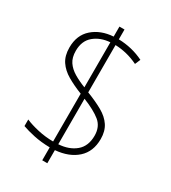

<svg xmlns="http://www.w3.org/2000/svg" viewBox="-198 -859 903 1016"><g transform="rotate(30 254.0 -350.5)"><path d="M226 -21Q172 -22 128 -31.5Q84 -41 54 -52V-92Q86 -78 132.5 -67.5Q179 -57 226 -57V-349Q175 -369 135.5 -392Q96 -415 74 -448Q52 -481 52 -531Q52 -607 101 -650Q150 -693 226 -698V-759H257V-699Q339 -697 410 -662L396 -629Q361 -646 326 -654.5Q291 -663 257 -664V-375Q314 -353 354.5 -330Q395 -307 416.5 -274.5Q438 -242 438 -194Q438 -117 389 -73Q340 -29 257 -22V58H226ZM226 -663Q168 -659 129 -626.5Q90 -594 90 -533Q90 -492 107.5 -466Q125 -440 156 -421.5Q187 -403 226 -388ZM257 -58Q321 -62 361 -95.5Q401 -129 401 -193Q401 -248 364 -278Q327 -308 257 -336Z"/></g></svg>

Font: Noto Sans Tamil SemiCondensed ExtraLight
Style: Regular
Weight: 200
Width: 4
Designer: Jelle Bosma - Monotype Design Team
Foundry: Monotype Imaging Inc.
Version: Version 2.004; ttfautohint (v1.8.4.7-5d5b)